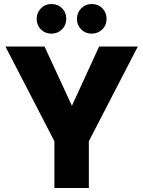

<svg xmlns="http://www.w3.org/2000/svg" viewBox="-20 -933 711 953"><path d="M664 -702 421 -232V0H250V-232L7 -702H201L337 -408L472 -702ZM162 -839Q162 -870 183 -891.5Q204 -913 235 -913Q267 -913 288 -892Q309 -871 309 -839Q309 -808 287.5 -787Q266 -766 235 -766Q204 -766 183 -787Q162 -808 162 -839ZM362 -839Q362 -870 383 -891.5Q404 -913 435 -913Q467 -913 488 -892Q509 -871 509 -839Q509 -808 487.5 -787Q466 -766 435 -766Q404 -766 383 -787Q362 -808 362 -839Z"/></svg>

Font: IBM-Poppins
Style: Poppins-Bold
Weight: 700
Designer: Mike Abbink, Paul van der Laan, Pieter van Rosmalen, Ben Mitchell, Mark Frömberg
Foundry: Bold Monday
Version: Version 1.1